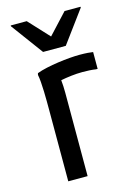

<svg xmlns="http://www.w3.org/2000/svg" viewBox="-116 -821 617 882"><g transform="rotate(-15 192.0 -380.0)"><path d="M246 -604 358 -756V-760H282L192 -663L102 -760H26V-756L138 -604ZM296 -548C244 -548 142 -536 90 -516L88 -508C96 -472 96 -384 96 -344V0H188V-396C188 -418 187 -439 185 -457C216 -463 254 -468 288 -468C308 -468 335 -467 352 -464H360V-544C346 -546 328 -548 296 -548Z"/></g></svg>

Font: Kufam Arabic Latin Roman Normal
Style: Regular
Weight: 400
Designer: Wael Morcos & Artur Schmal
Version: Version 1.200;PS 001.200;hotconv 1.0.88;makeotf.lib2.5.64775